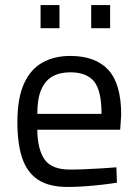

<svg xmlns="http://www.w3.org/2000/svg" viewBox="-20 -732 545 762"><path d="M249 10Q174 10 130.5 -19Q87 -48 68 -105Q49 -162 49 -247Q49 -342 75 -399.5Q101 -457 148 -483.5Q195 -510 259 -510Q359 -510 410 -454.5Q461 -399 461 -276L457 -217H128Q129 -139 157 -99Q185 -59 258 -59Q286 -59 319.5 -60.5Q353 -62 386 -64Q419 -66 442 -68L444 -7Q420 -3 385.5 1Q351 5 315 7.5Q279 10 249 10ZM128 -280H383Q383 -372 353.5 -408.5Q324 -445 259 -445Q217 -445 188 -428.5Q159 -412 143.5 -376Q128 -340 128 -280ZM342 -620V-712H417V-620ZM141 -620V-712H216V-620Z"/></svg>

Font: Cairo
Style: Regular
Weight: 400
Designer: Mohamed Gaber, Accademia di Belle Arti di Urbino
Foundry: Kief Type Foundry, Accademia di Belle Arti di Urbino
Version: Version 3.120